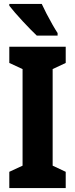

<svg xmlns="http://www.w3.org/2000/svg" viewBox="-20 -950 379 970"><path d="M312 0H27V-82L94 -113V-601L27 -632V-714H312V-632L246 -601V-113L312 -82ZM191 -930Q200 -910 215 -881Q230 -852 245.5 -825Q261 -798 271 -783V-770H166Q154 -781 134.5 -801Q115 -821 94 -843.5Q73 -866 55 -887Q37 -908 27 -921V-930Z"/></svg>

Font: Noto Sans Ethiopic ExtraCondensed ExtraBold
Style: Regular
Weight: 800
Width: 2
Designer: Monotype Design Team
Foundry: Monotype Imaging Inc.
Version: Version 2.102; ttfautohint (v1.8.4.7-5d5b)